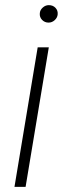

<svg xmlns="http://www.w3.org/2000/svg" viewBox="-20 -731 248 751"><path d="M36.6 0 127.4 -545.9H170.9L80.1 0ZM169.9 -642.6Q154.8 -642.6 144.5 -653.3Q134.3 -664.1 135.7 -678.7Q136.2 -691.4 147 -701.2Q157.7 -710.9 170.9 -710.9Q187 -710.9 197 -700.4Q207 -689.9 205.6 -674.8Q204.6 -662.1 194.1 -652.3Q183.6 -642.6 169.9 -642.6Z"/></svg>

Font: Inter Tight ExtraLight
Style: Italic
Weight: 250
Italic angle: -9.39999°
Designer: Rasmus Andersson
Foundry: rsms
Version: Version 3.004